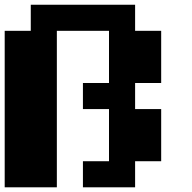

<svg xmlns="http://www.w3.org/2000/svg" viewBox="-20 -798 818 818"><path d="M0 0V-666.7H111.1V-777.8H555.6V-666.7H666.7V-444.4H555.6V-333.3H666.7V-111.1H555.6V0H333.3V-111.1H444.4V-333.3H333.3V-444.4H444.4V-666.7H222.2V0Z"/></svg>

Font: Pixeloid Sans
Style: Bold
Weight: 700
Monospace: yes
Designer: GGBot
Version: 0.3